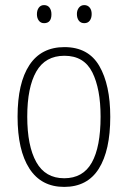

<svg xmlns="http://www.w3.org/2000/svg" viewBox="-20 -724 502 754"><path d="M413 -265Q413 -133 368 -61.5Q323 10 232 10Q142 10 95.5 -62Q49 -134 49 -266Q49 -398 95.5 -468.5Q142 -539 233 -539Q327 -539 370 -465Q413 -391 413 -265ZM87 -266Q87 -151 122.5 -87.5Q158 -24 232 -24Q306 -24 340.5 -85.5Q375 -147 375 -266Q375 -375 342.5 -440Q310 -505 233 -505Q158 -505 122.5 -443Q87 -381 87 -266ZM125 -668Q125 -684 132.5 -694Q140 -704 153 -704Q167 -704 174.5 -694Q182 -684 182 -668Q182 -633 153 -633Q140 -633 132.5 -643Q125 -653 125 -668ZM282 -669Q282 -684 290 -694Q298 -704 311 -704Q324 -704 332 -694.5Q340 -685 340 -669Q340 -653 332.5 -643Q325 -633 311 -633Q297 -633 289.5 -643Q282 -653 282 -669Z"/></svg>

Font: Noto Sans Lao UI Cond ExtLt
Style: Regular
Weight: 200
Width: 3
Designer: Monotype Design Team
Foundry: Monotype Imaging Inc.
Version: Version 2.000; ttfautohint (v1.8.4.7-5d5b)